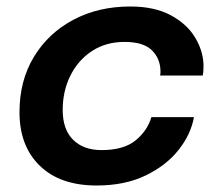

<svg xmlns="http://www.w3.org/2000/svg" viewBox="-20 -560 674 591"><path d="M277.5 11Q165 11 102.5 -49.8Q40 -110.5 40 -214.5Q40 -312 84.5 -385.2Q129 -458.5 206 -499.2Q283 -540 381 -540Q456 -540 506.2 -512.8Q556.5 -485.5 581.5 -443Q606.5 -400.5 606.5 -356Q606.5 -346 605.8 -338.8Q605 -331.5 604 -327.5H473Q474 -333.5 474 -339.5Q474 -379 447.8 -405Q421.5 -431 363.5 -431Q306 -431 263.2 -403Q220.5 -375 196.8 -327.5Q173 -280 173 -221.5Q173 -161.5 205 -129.8Q237 -98 292.5 -98Q361 -98 397.5 -128Q434 -158 446 -199.5H577Q568 -147.5 530.2 -99.2Q492.5 -51 428.5 -20Q364.5 11 277.5 11Z"/></svg>

Font: Epilogue SemiBold
Style: Italic
Weight: 600
Italic angle: -12°
Designer: Tyler Finck
Foundry: Etcetera Type Co
Version: Version 2.111; ttfautohint (v1.8.3)